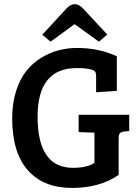

<svg xmlns="http://www.w3.org/2000/svg" viewBox="-20 -913 681 945"><path d="M564 -233V-52Q471 12 334 12Q195 12 117.5 -74.5Q40 -161 40 -331Q40 -406 59.5 -466Q79 -526 110.5 -565Q142 -604 184.5 -629.5Q227 -655 270.5 -666Q314 -677 359 -677Q467 -677 555 -636V-466L453 -459V-537Q453 -552 449 -559Q445 -566 432 -570Q407 -578 358 -578Q165 -578 165 -339Q165 -87 339 -87Q408 -87 445 -111V-260H444L367 -263V-348H616V-268L593 -266Q577 -264 570.5 -257.5Q564 -251 564 -233ZM229 -708 188 -742 306 -870Q347 -914 388 -872L508 -743L467 -708L347 -794Z"/></svg>

Font: Bree Serif
Style: Regular
Weight: 400
Designer: Veronika Burian, Jos Scaglione
Foundry: TypeTogether
Version: Version 1.001